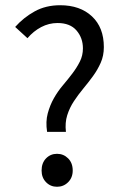

<svg xmlns="http://www.w3.org/2000/svg" viewBox="-20 -702 465 734"><path d="M160 -198Q154 -237 162.5 -268.5Q171 -300 186 -326.5Q201 -353 220.5 -376Q240 -399 257 -421.5Q274 -444 285.5 -467Q297 -490 297 -517Q297 -557 272.5 -585.5Q248 -614 200 -614Q167 -614 137.5 -598.5Q108 -583 85 -556L38 -599Q70 -635 112.5 -658.5Q155 -682 210 -682Q286 -682 331.5 -639.5Q377 -597 377 -522Q377 -489 365 -462Q353 -435 335.5 -411Q318 -387 298.5 -363.5Q279 -340 262.5 -315Q246 -290 237 -261.5Q228 -233 232 -198ZM198 12Q173 12 156 -5.5Q139 -23 139 -50Q139 -79 156 -96.5Q173 -114 198 -114Q223 -114 240.5 -96.5Q258 -79 258 -50Q258 -23 240.5 -5.5Q223 12 198 12Z"/></svg>

Font: Pinyin1712
Style: Regular
Weight: 400
Version: Version 1